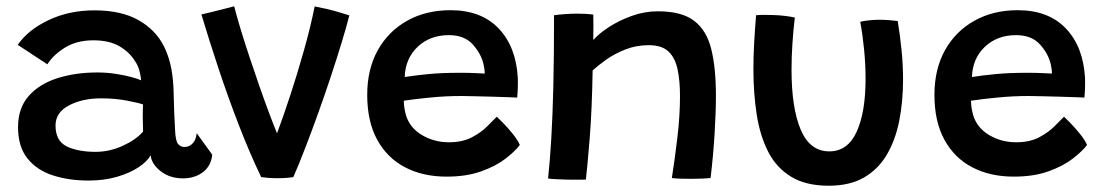

<svg xmlns="http://www.w3.org/2000/svg" viewBox="-20 -566 3518 612"><path d="M262 9.5Q199.5 9.5 148.5 -7Q97.5 -23.5 67.5 -61Q37.5 -98.5 37.5 -160.5Q37.5 -221.5 71.5 -260Q105.5 -298.5 163 -316.8Q220.5 -335 290 -335Q320.5 -335 349.5 -330.5Q378.5 -326 400.2 -320Q422 -314 430 -310Q428.5 -325.5 424 -341.8Q419.5 -358 411 -370Q393.5 -399.5 360.8 -418.5Q328 -437.5 277.5 -437.5Q225 -437.5 187.5 -414.5Q150 -391.5 131 -361L36.5 -423Q69.5 -471 135 -502Q200.5 -533 281 -533Q366.5 -533 421.5 -501.8Q476.5 -470.5 502.5 -418.5Q515.5 -392.5 523 -361.5Q530.5 -330.5 533 -286.5Q534 -242.5 535.2 -209.8Q536.5 -177 538 -152Q539.5 -117.5 547.2 -107.5Q555 -97.5 568.5 -97.5Q583.5 -97.5 594.2 -109Q605 -120.5 607 -141.5L656.5 -73Q653 -37 626.8 -17.2Q600.5 2.5 563.5 2.5Q521.5 2.5 492.5 -20Q463.5 -42.5 460 -71Q450.5 -52.5 423 -33.8Q395.5 -15 354.2 -2.8Q313 9.5 262 9.5ZM285 -82Q329 -82 371.2 -101.2Q413.5 -120.5 436 -146.5Q434 -199 436 -233Q422.5 -238 385 -245.2Q347.5 -252.5 302 -252.5Q242.5 -252.5 199.8 -230Q157 -207.5 157 -166Q157 -117 192.5 -99.5Q228 -82 285 -82Z M983 -545.5Q1023.5 -538 1055.8 -528.5Q1088 -519 1093.5 -517Q1084.5 -481 1069.2 -431Q1054 -381 1035 -323.5Q1016 -266 995 -207.5Q974 -149 953.5 -95.8Q933 -42.5 915 -1.5Q895 2 863.5 2Q849 2 835.5 1Q822 0 812.5 -1.5Q776 -77.5 741.8 -166Q707.5 -254.5 677.2 -345.5Q647 -436.5 622 -520Q631.5 -522 651.2 -526.8Q671 -531.5 692 -537Q713 -542.5 726.5 -546Q734 -515.5 747 -472.8Q760 -430 776 -382Q792 -334 808.2 -287.5Q824.5 -241 839 -202.5Q853.5 -164 863 -141Q882 -191.5 905 -261.5Q928 -331.5 949 -406Q970 -480.5 983 -545.5Z M1637 -104Q1622 -84 1591.2 -60.2Q1560.5 -36.5 1513.8 -19.8Q1467 -3 1403.5 -3Q1328 -3 1271 -32.8Q1214 -62.5 1182.2 -120.8Q1150.5 -179 1150.5 -263.5Q1150.5 -345.5 1184.2 -406Q1218 -466.5 1278 -500Q1338 -533.5 1416 -533.5Q1514 -533.5 1569.5 -475.2Q1625 -417 1630.5 -317.5Q1631.5 -285 1628.5 -255Q1621.5 -255.5 1599.8 -256.2Q1578 -257 1549.8 -257.8Q1521.5 -258.5 1494.5 -259.2Q1467.5 -260 1450 -260Q1401.5 -260 1352.5 -255.2Q1303.5 -250.5 1267 -245Q1267.5 -222.5 1273.5 -200.5Q1285.5 -159 1324.5 -135.8Q1363.5 -112.5 1411 -112.5Q1454 -112.5 1484 -128.2Q1514 -144 1533.2 -163.5Q1552.5 -183 1563.5 -194Q1567.5 -190.5 1582.8 -175Q1598 -159.5 1614 -139.8Q1630 -120 1637 -104ZM1270 -320.5Q1301.5 -325.5 1344.8 -329.8Q1388 -334 1444.5 -334Q1473.5 -334 1494.8 -333Q1516 -332 1525 -331.5Q1525 -346 1521 -362.5Q1513 -395.5 1486.5 -424.8Q1460 -454 1410.5 -454Q1350.5 -454 1311.2 -416.8Q1272 -379.5 1270 -320.5Z M1847.5 6.5Q1836 6.5 1819.8 6.8Q1803.5 7 1787 6.5Q1772 6 1753.5 5.2Q1735 4.5 1727 3Q1733 -52.5 1737.2 -124.2Q1741.5 -196 1743.8 -292.2Q1746 -388.5 1746 -517.5Q1760.5 -519.5 1780.2 -521Q1800 -522.5 1820.5 -522.5Q1834 -522.5 1847.5 -521.8Q1861 -521 1871 -519.5Q1871.5 -511.5 1871.5 -484.8Q1871.5 -458 1871 -438.5Q1888 -458 1920.2 -479.2Q1952.5 -500.5 1993.5 -515.2Q2034.5 -530 2077 -530Q2153 -530 2192.8 -499.5Q2232.5 -469 2247.2 -409.2Q2262 -349.5 2262 -261Q2262 -210.5 2257.8 -140.2Q2253.5 -70 2245 1.5Q2237 2.5 2220.2 3.2Q2203.5 4 2185 4Q2166 4 2148.5 3.5Q2131 3 2121.5 1.5Q2130.5 -55 2139 -126.2Q2147.5 -197.5 2147.5 -260Q2147.5 -308.5 2139.8 -345Q2132 -381.5 2110.8 -401.8Q2089.5 -422 2048 -422Q2007.5 -422 1973 -408.2Q1938.5 -394.5 1912.2 -375.8Q1886 -357 1869 -341.5Q1867 -218 1859.8 -127.2Q1852.5 -36.5 1847.5 6.5Z M2722 -496.5Q2731 -499 2748.2 -501Q2765.5 -503 2782.5 -503Q2797 -503 2814 -501.8Q2831 -500.5 2841.5 -499Q2849 -453 2853.8 -405.5Q2858.5 -358 2858.5 -312.5Q2858.5 -243 2846.5 -181.8Q2834.5 -120.5 2807.2 -73.8Q2780 -27 2734.5 -0.5Q2689 26 2621.5 26Q2548.5 26 2501.5 -2.8Q2454.5 -31.5 2428.5 -82.5Q2402.5 -133.5 2392 -201Q2381.5 -268.5 2381.5 -346Q2381.5 -388 2384 -431.5Q2386.5 -475 2390 -517.5Q2414.5 -519.5 2446 -518Q2464.5 -517.5 2483 -515.2Q2501.5 -513 2513.5 -510Q2508.5 -468.5 2505.8 -426.2Q2503 -384 2503 -343.5Q2503 -222 2532.2 -152.8Q2561.5 -83.5 2623.5 -83.5Q2682 -83.5 2710.5 -145.8Q2739 -208 2739 -315Q2739 -359.5 2734.5 -406.2Q2730 -453 2722 -496.5Z M3445 -104Q3430 -84 3399.2 -60.2Q3368.5 -36.5 3321.8 -19.8Q3275 -3 3211.5 -3Q3136 -3 3079 -32.8Q3022 -62.5 2990.2 -120.8Q2958.5 -179 2958.5 -263.5Q2958.5 -345.5 2992.2 -406Q3026 -466.5 3086 -500Q3146 -533.5 3224 -533.5Q3322 -533.5 3377.5 -475.2Q3433 -417 3438.5 -317.5Q3439.5 -285 3436.5 -255Q3429.5 -255.5 3407.8 -256.2Q3386 -257 3357.8 -257.8Q3329.5 -258.5 3302.5 -259.2Q3275.5 -260 3258 -260Q3209.5 -260 3160.5 -255.2Q3111.5 -250.5 3075 -245Q3075.5 -222.5 3081.5 -200.5Q3093.5 -159 3132.5 -135.8Q3171.5 -112.5 3219 -112.5Q3262 -112.5 3292 -128.2Q3322 -144 3341.2 -163.5Q3360.5 -183 3371.5 -194Q3375.5 -190.5 3390.8 -175Q3406 -159.5 3422 -139.8Q3438 -120 3445 -104ZM3078 -320.5Q3109.5 -325.5 3152.8 -329.8Q3196 -334 3252.5 -334Q3281.5 -334 3302.8 -333Q3324 -332 3333 -331.5Q3333 -346 3329 -362.5Q3321 -395.5 3294.5 -424.8Q3268 -454 3218.5 -454Q3158.5 -454 3119.2 -416.8Q3080 -379.5 3078 -320.5Z"/></svg>

Font: Grandstander Medium
Style: Regular
Weight: 500
Designer: Tyler Finck
Foundry: Etcetera Type Co
Version: Version 1.200; ttfautohint (v1.8.3)